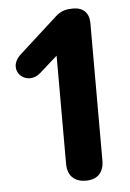

<svg xmlns="http://www.w3.org/2000/svg" viewBox="-51 -716 515 763"><g transform="rotate(-5 206.5 -335.0)"><path d="M261 8C308 8 333 -19 333 -66V-615C333 -655 309 -678 270 -678C243 -678 222 -674 199 -653L47 -515C-18 -456 59 -383 117 -434L188 -497V-66C188 -19 214 8 261 8Z"/></g></svg>

Font: SN Pro
Style: Bold
Weight: 700
Designer: Tobias Whetton
Foundry: Supernotes
Version: Version 1.003;Glyphs 3.3 (3324)